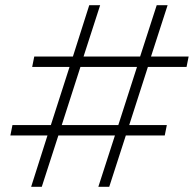

<svg xmlns="http://www.w3.org/2000/svg" viewBox="-20 -720 747 740"><path d="M359 0 423 -198H205L141 0H100L163 -198H20L28 -238H176L248 -462H104L112 -502H261L324 -700H366L302 -502H520L584 -700H626L562 -502H707L699 -462H550L478 -238H623L615 -198H465L401 0ZM218 -238H436L508 -462H290Z"/></svg>

Font: Montserrat Light
Style: Italic
Weight: 300
Italic angle: -11.3°
Designer: Julieta Ulanovsky
Foundry: Julieta Ulanovsky
Version: Version 9.000; ttfautohint (v1.8.4.7-5d5b)